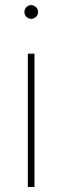

<svg xmlns="http://www.w3.org/2000/svg" viewBox="-20 -741 246 761"><path d="M76.7 -693.4Q76.7 -704.6 84.5 -712.6Q92.3 -720.7 103.5 -720.7Q114.7 -720.7 122.8 -712.6Q130.9 -704.6 130.9 -693.4Q130.9 -682.1 122.8 -674.3Q114.7 -666.5 103.5 -666.5Q92.3 -666.5 84.5 -674.3Q76.7 -682.1 76.7 -693.4ZM116.7 -528.3V0H90.3V-528.3Z"/></svg>

Font: Vazirmatn UI Thin
Style: Regular
Weight: 100
Designer: Saber Rastikerdar
Foundry: Saber Rastikerdar
Version: Version 33.003